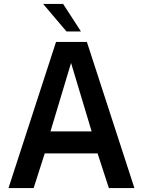

<svg xmlns="http://www.w3.org/2000/svg" viewBox="-20 -950 721 970"><path d="M263 -738H419L659 0H530L473 -175H206L150 0H23ZM443 -286 339 -632 235 -286ZM198 -930H299L389 -791H316Z"/></svg>

Font: Exo SemiBold
Style: Regular
Weight: 600
Designer: Natanael Gama
Foundry: Natanael Gama
Version: Version 1.500